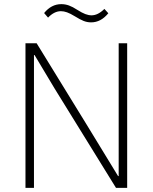

<svg xmlns="http://www.w3.org/2000/svg" viewBox="-20 -907 737 927"><path d="M144 0H103V-698H157L398 -306L550 -57H553V-698H594V0H540L244 -479L147 -641H144ZM342 -828Q319 -842 303.5 -847.5Q288 -853 274 -853Q242 -853 212 -822L193 -844Q228 -887 276 -887Q295 -887 313 -880.5Q331 -874 354 -859Q376 -845 392 -839Q408 -833 422 -833Q453 -833 484 -864L503 -843Q467 -799 420 -799Q401 -799 383.5 -806Q366 -813 342 -828Z"/></svg>

Font: Anuphan ExtraLight
Style: Regular
Weight: 200
Designer: Cadson Demak
Version: Version 3.001